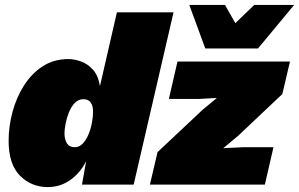

<svg xmlns="http://www.w3.org/2000/svg" viewBox="-20 -750 1215 780"><path d="M174 10Q107 10 61 -36.5Q15 -83 15 -178Q15 -237 31 -296Q47 -355 78 -403.5Q109 -452 154 -481Q199 -510 257 -510Q283 -510 310 -500Q337 -490 358 -466.5Q379 -443 386 -400L455 -700H685L523 0H313L330 -95Q305 -46 264.5 -18Q224 10 174 10ZM284 -152Q302 -152 316 -166.5Q330 -181 339.5 -204Q349 -227 353.5 -251.5Q358 -276 358 -295Q358 -347 319 -347Q298 -347 283.5 -331.5Q269 -316 260 -293.5Q251 -271 246.5 -247.5Q242 -224 242 -209Q242 -183 252 -167.5Q262 -152 284 -152ZM589 0 620 -132 803 -304 861 -352 788 -348H666L701 -500H1158L1127 -368L947 -198L887 -148L969 -152H1091L1056 0ZM814 -553 749 -730H894L936 -656L1013 -730H1175L1028 -553Z"/></svg>

Font: Work Sans Black
Style: Italic
Weight: 900
Italic angle: -13°
Designer: Wei Huang
Foundry: Wei Huang
Version: Version 2.009; ttfautohint (v1.8.3)